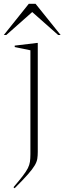

<svg xmlns="http://www.w3.org/2000/svg" viewBox="-64 -752 337 1004"><path d="M95 -489 13 -506V-513.5L129.5 -527.5H133.5V42.5Q133.5 62.5 131 78.5Q128.5 94.5 117.2 113.5Q106 132.5 81.5 160.2Q57 188 12.5 232.5L6.5 227Q37.5 191 55.2 167.8Q73 144.5 81.5 127.8Q90 111 92.5 94.2Q95 77.5 95 54.5ZM-44 -569 86.5 -732H122L253 -569H240L104.5 -689L-31 -569Z"/></svg>

Font: Newsreader Display ExtraLight
Style: Regular
Weight: 275
Designer: Hugues Gentile
Foundry: Production Type
Version: Version 1.002